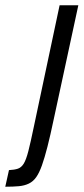

<svg xmlns="http://www.w3.org/2000/svg" viewBox="-76 -708 317 728"><path d="M-56 0 -42 -63Q-21 -64 -8 -68.5Q5 -73 14 -87.5Q23 -102 31.5 -135Q40 -168 52 -226L150 -688H221L128 -257Q115 -195 104 -152Q93 -109 83 -81Q73 -53 61.5 -36.5Q50 -20 33.5 -12Q17 -4 -4.5 -2Q-26 0 -56 0Z"/></svg>

Font: Saira UltraCondensed Medium
Style: Italic
Weight: 500
Width: 1
Italic angle: -12°
Designer: Hector Gatti with collaboration of the Omnibus-Type team
Foundry: Omnibus-Type
Version: Version 1.101